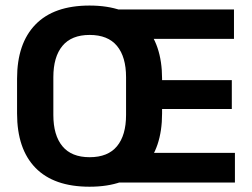

<svg xmlns="http://www.w3.org/2000/svg" viewBox="-20 -674 931 709"><path d="M310.5 15.5Q179 15.5 111 -54.2Q43 -124 43 -255V-383.5Q43 -513.5 111 -583.5Q179 -653.5 310.5 -653.5Q443 -653.5 510.8 -582.8Q578.5 -512 578.5 -383.5V-255Q578.5 -125.5 510.8 -55Q443 15.5 310.5 15.5ZM311 -93.5Q378.5 -93.5 412 -134Q445.5 -174.5 445.5 -249.5V-389Q445.5 -464 412 -504.5Q378.5 -545 311 -545Q244 -545 210.5 -504.5Q177 -464 177 -389V-249.5Q177 -174.5 210.5 -134Q244 -93.5 311 -93.5ZM847.5 0H399V-109.5H847.5ZM836 -271.5H492.5V-378H836ZM844 -530.5H398.5V-639H844Z"/></svg>

Font: Anek Kannada SemiBold
Style: Regular
Weight: 600
Version: Version 1.003